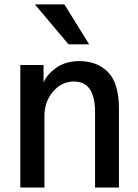

<svg xmlns="http://www.w3.org/2000/svg" viewBox="-20 -843 619 863"><path d="M71.3 0V-550.8H175.8V-473.6H176.8Q189.5 -506.8 231.9 -537.6Q274.4 -568.4 336.9 -568.4Q417 -568.4 465.8 -518.6Q514.6 -468.8 514.6 -354.5V0H407.2V-339.8Q407.2 -476.6 312.5 -476.6Q256.8 -476.6 218.3 -431.2Q179.7 -385.7 179.7 -321.3V0ZM136.7 -823.2H269.5L380.9 -643.6H288.1Z"/></svg>

Font: Gothic A1 SemiBold
Style: Regular
Weight: 600
Version: Version 2.50